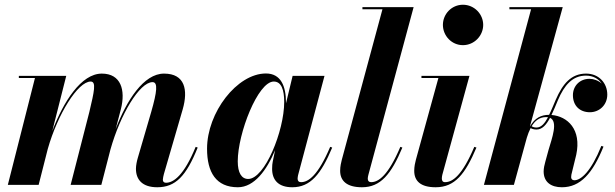

<svg xmlns="http://www.w3.org/2000/svg" viewBox="-20 -780 2594 810"><path d="M407.5 0 446 -149.5C487.5 -297 569 -433.5 623.5 -433.5C647 -433.5 642.5 -393.5 618 -308L561.5 -114.5C557.5 -101 553.5 -82.5 553.5 -68C553.5 -22.5 580 10 643.5 10C720.5 10 765.5 -37 814 -157.5L805.5 -160.5C755.5 -38.5 711.5 -9 680 -9C671.5 -9 667 -14 667 -21.5C667 -28 669.5 -38 671.5 -46L751 -319.5C774 -400.5 760.5 -469.5 672 -469.5C586.5 -469.5 514.5 -357.5 468 -235.5L490 -319.5C510.5 -400.5 490 -469.5 409.5 -469.5C322.5 -469.5 247.5 -351 200.5 -227L259.5 -460H59.5V-451H127.5L13 0H143L181.5 -151.5C223 -298 308.5 -436 362.5 -436C387 -436 377.5 -394.5 357 -308L278 0Z M1186.5 -347.5C1186.5 -415.5 1165.5 -470 1102 -470C980 -470 853.5 -305.5 853.5 -152.5C853.5 -53 891.5 10 983.5 10C1053 10 1106 -63 1140.5 -146.5L1130.5 -97.5C1129 -90.5 1128 -81 1128 -67.5C1128 -21 1154 10 1213 10C1290 10 1334.5 -45.5 1381.5 -157.5L1373 -160.5C1322 -40.5 1281.5 -11.5 1250 -11.5C1240 -11.5 1235.5 -17.5 1235.5 -26C1235.5 -30.5 1236.5 -35.5 1237.5 -41L1349 -460H1214.5L1186.5 -344C1186.5 -345.5 1186.5 -346.5 1186.5 -347.5ZM1179 -350C1179 -227.5 1097 -25 1027 -25C999 -25 983 -51 983 -99.5C983 -217 1068 -436 1135 -436C1167 -436 1179 -401 1179 -350Z M1677.5 -157.5 1669 -160.5C1618 -40.5 1577.5 -11.5 1545.5 -11.5C1536 -11.5 1531.5 -17.5 1531.5 -26C1531.5 -30.5 1532.5 -36.5 1534 -42L1725 -750H1509V-741H1593.5L1422 -106C1419.5 -96 1415 -78.5 1415 -59.5C1415 -17.5 1442.5 10 1507 10C1586 10 1630.5 -45.5 1677.5 -157.5Z M1848.5 -675C1848.5 -629.5 1885 -589.5 1933 -589.5C1981 -589.5 2018.5 -629.5 2018.5 -675C2018.5 -720.5 1981 -760 1933 -760C1885 -760 1848.5 -720.5 1848.5 -675ZM1990 -157.5 1981 -160.5C1930 -40.5 1890 -11.5 1857.5 -11.5C1847.5 -11.5 1844 -18 1844 -26.5C1844 -31 1844.5 -36.5 1846 -42.5L1960.5 -460H1758V-451H1829.5L1734.5 -106C1731.5 -95 1727.5 -77 1727.5 -59.5C1727.5 -17 1753.5 10 1818 10C1899 10 1942.5 -45.5 1990 -157.5Z M2526 -161.5 2517 -164.5C2474 -57.5 2431.5 -19.5 2403 -19.5C2394 -19.5 2389.5 -25.5 2389.5 -32.5C2389.5 -34.5 2390 -39.5 2390.5 -43L2411 -127C2434 -234 2374.5 -289.5 2306.5 -295C2315.5 -313.5 2324.5 -335 2333.5 -357C2361 -421.5 2395.5 -461 2452 -461C2482 -461 2505 -447.5 2518.5 -427.5C2504 -440.5 2484.5 -447.5 2467 -447.5C2425.5 -447.5 2397 -417 2397 -378.5C2397 -333.5 2426.5 -306.5 2468.5 -306.5C2508.5 -306.5 2542 -337 2542 -381C2542 -429 2507 -469.5 2452.5 -469.5C2390 -469.5 2354 -427 2324.5 -359C2314.5 -336 2306 -314 2296.5 -295.5H2295.5C2264.5 -295.5 2236.5 -283.5 2215.5 -246L2354 -750H2129V-741H2220.5L2021.5 0H2148L2202.5 -199C2207 -213.5 2212 -227 2218.5 -239.5C2224.5 -236 2233.5 -233.5 2243.5 -233.5C2267.5 -233.5 2285 -253.5 2300.5 -283C2335 -267 2309 -198 2294 -147L2280.5 -97.5C2277 -86 2273.5 -69 2273.5 -57C2273.5 -11.5 2305 10 2350.5 10C2428.5 10 2480.5 -48.5 2526 -161.5ZM2283.5 -286C2286.5 -286 2289 -286 2292 -285.5C2278 -259.5 2263.5 -242 2243.5 -242C2234.5 -242 2228 -244 2223 -247.5C2236.5 -270 2255.5 -286 2283.5 -286Z"/></svg>

Font: Bodoni* 24pt
Style: Bold Italic
Weight: 700
Italic angle: -13°
Version: Version 2.3